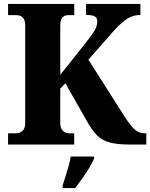

<svg xmlns="http://www.w3.org/2000/svg" viewBox="-20 -734 763 975"><path d="M21 0V-57H60Q80 -57 94 -69Q108 -81 108 -111V-605Q108 -633 95.5 -645Q83 -657 65 -657H21V-714H357V-657H325Q307 -657 296.5 -644.5Q286 -632 286 -604V-354L418 -520Q446 -555 460 -578.5Q474 -602 474 -626Q474 -643 461.5 -650.5Q449 -658 417 -658V-714H693V-658Q652 -658 618.5 -633.5Q585 -609 553 -572L429 -431L612 -143Q643 -95 664.5 -76Q686 -57 717 -57H723V0H641Q574 0 535 -11Q496 -22 470.5 -49Q445 -76 419 -123L312 -311L286 -284V-110Q286 -82 299.5 -69.5Q313 -57 333 -57H357V0ZM298 208Q304 189 312.5 162.5Q321 136 328.5 109Q336 82 339 61H458V71Q449 92 433 118.5Q417 145 398 172Q379 199 362 221H298Z"/></svg>

Font: Noto Serif Armenian SemiCondensed ExtraBold
Style: Regular
Weight: 800
Width: 4
Designer: Monotype Design Team
Foundry: Monotype Imaging Inc.
Version: Version 2.008; ttfautohint (v1.8.4.7-5d5b)